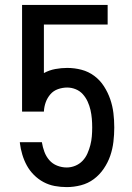

<svg xmlns="http://www.w3.org/2000/svg" viewBox="-20 -755 540 783"><path d="M252 8Q227 8 203 3.5Q179 -1 157.5 -12.5Q136 -24 118.5 -41.5Q101 -59 89.5 -80Q78 -101 71 -124.5Q64 -148 61 -172V-175H151V-174Q154 -155 161 -136Q168 -117 181 -102Q194 -87 213 -79.5Q232 -72 252 -72Q270 -72 287 -79Q304 -86 316.5 -99Q329 -112 336.5 -129Q344 -146 348.5 -163.5Q353 -181 354.5 -199Q356 -217 356 -235Q356 -253 354.5 -271Q353 -289 349 -306.5Q345 -324 337.5 -340.5Q330 -357 318 -370.5Q306 -384 289 -391Q272 -398 254 -398Q235 -398 216.5 -391.5Q198 -385 185.5 -370.5Q173 -356 166.5 -338Q160 -320 159 -300H70V-735H419V-655H159V-457Q181 -469 205.5 -473.5Q230 -478 254 -478Q284 -478 312.5 -470.5Q341 -463 364.5 -445.5Q388 -428 404 -403Q420 -378 429.5 -350.5Q439 -323 442.5 -294Q446 -265 446 -235Q446 -206 442.5 -176.5Q439 -147 429.5 -119.5Q420 -92 403 -67Q386 -42 362.5 -24.5Q339 -7 310 0.5Q281 8 252 8Z"/></svg>

Font: Iosevka SS10 Medium
Style: Regular
Weight: 500
Monospace: yes
Designer: Belleve Invis
Foundry: Belleve Invis
Version: Version 28.0.6; ttfautohint (v1.8.4)